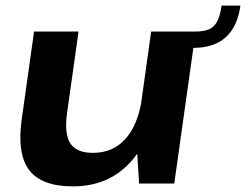

<svg xmlns="http://www.w3.org/2000/svg" viewBox="-20 -652 874 682"><path d="M218 -249Q208 -176 230 -142.5Q252 -109 310 -109Q381 -109 425.5 -158.5Q470 -208 484 -301L551 -381L541 -312Q519 -157 441 -73.5Q363 10 239 10Q128 10 84 -47.5Q40 -105 57 -227L101 -540H259ZM599 0H474L464 -162L517 -540H675ZM675 -540Q704 -540 722.5 -548Q741 -556 751.5 -576Q762 -596 767 -632H834Q813 -482 667 -482Z"/></svg>

Font: Pathway Extreme 28pt
Style: Bold Italic
Weight: 700
Italic angle: -8°
Designer: Eduardo Rodriguez Tunni
Foundry: Eduardo Rodriguez Tunni
Version: Version 1.001;gftools[0.9.26]